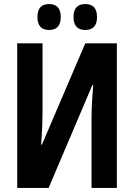

<svg xmlns="http://www.w3.org/2000/svg" viewBox="-20 -928 661 948"><path d="M401 -780Q459 -780 459 -844Q459 -908 401 -908Q343 -908 343 -844Q343 -780 401 -780ZM222 -780Q280 -780 280 -844Q280 -908 222 -908Q165 -908 165 -844Q165 -780 222 -780ZM65 0H220L436 -508H440Q436 -458 434 -417.5Q432 -377 432 -346V0H557V-714H401L187 -214H183Q187 -267 188.5 -305.5Q190 -344 190 -374V-714H65Z"/></svg>

Font: Noto Sans UI Condensed
Style: Bold
Weight: 700
Width: 3
Designer: Monotype Design Team
Foundry: Monotype Imaging Inc.
Version: 1.001